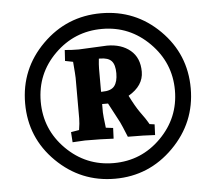

<svg xmlns="http://www.w3.org/2000/svg" viewBox="-52 -672 949 844"><g transform="rotate(-5 422.5 -250.0)"><path d="M423.5 -615Q575 -615 681.5 -509Q788 -403 788 -252Q788 -101 680.5 7Q573 115 422.5 115Q272 115 164.5 9Q57 -97 57 -249Q57 -401 164.5 -508Q272 -615 423.5 -615ZM422.5 46Q545 46 631.5 -41Q718 -128 718 -249.5Q718 -371 631 -458.5Q544 -546 422 -546Q300 -546 213 -460Q126 -374 126 -251Q126 -128 213 -41Q300 46 422.5 46ZM312 -465 438 -471Q501 -471 540.5 -438Q580 -405 580 -343.5Q580 -282 513 -243Q537 -195 556 -168Q575 -141 577 -138.5Q579 -136 585 -126L594 -111L616 -108L614 -61Q568 -64 494 -64Q473 -116 466 -130L420 -217H394V-180Q394 -168 401 -112L433 -108L431 -61Q379 -64 305 -64L250 -61L247 -106L283 -112Q288 -142 288 -163V-342Q288 -353 283 -413L248 -420L251 -468Q279 -465 312 -465ZM402 -417H397Q394 -390 394 -373V-271H399Q438 -271 453 -290Q468 -309 468 -346.5Q468 -384 453 -400.5Q438 -417 402 -417Z"/></g></svg>

Font: Andada SC
Style: Bold Italic
Weight: 700
Italic angle: -8.29999°
Designer: Carolina Giovagnoli
Foundry: Carolina Giovagnoli
Version: Version 1.003